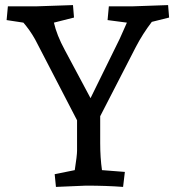

<svg xmlns="http://www.w3.org/2000/svg" viewBox="-20 -730 703 755"><path d="M374 -167Q374 -110 381 -61L471 -54L464 5Q398 0 318 0L200 5L195 -45L274 -61Q283 -119 283 -137V-257L128 -556Q109 -595 82 -629L72 -641L6 -651L11 -705H120L267 -710L271 -661L192 -641Q203 -592 235 -533L336 -344L451 -578L479 -641L403 -651L408 -705H498L641 -710L645 -661L577 -644Q541 -597 514 -545L374 -273Z"/></svg>

Font: Andada SC
Style: Regular
Weight: 400
Designer: Carolina Giovagnoli
Foundry: Carolina Giovagnoli
Version: Version 1.003